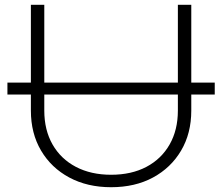

<svg xmlns="http://www.w3.org/2000/svg" viewBox="-20 -770 928 802"><path d="M11 -425H109V-750H165V-425H723V-750H779V-425H877V-375H779V-308Q779 -213 736.5 -141Q694 -69 619 -28.5Q544 12 444 12Q345 12 269.5 -28.5Q194 -69 151.5 -141Q109 -213 109 -308V-375H11ZM165 -308Q165 -227 199.5 -166.5Q234 -106 297 -73Q360 -40 444 -40Q529 -40 591.5 -73Q654 -106 688.5 -166.5Q723 -227 723 -308V-375H165Z"/></svg>

Font: Bounded
Style: Regular
Weight: 200
Designer: Vlad Churkin
Version: Version 1.0